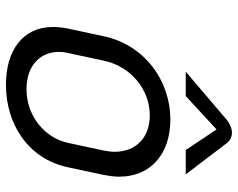

<svg xmlns="http://www.w3.org/2000/svg" viewBox="-95 -662 773 623"><g transform="rotate(90 291.5 -350.5)"><path d="M400 -666.7 466.7 -566.7H545.8L447.5 -695.8C447.5 -695.8 435.8 -716.7 410.8 -716.7C385.8 -716.7 364.2 -695.8 364.2 -695.8L212.5 -566.7H291.7ZM354.2 -450C426.7 -450 472.5 -405 472.5 -335.8C472.5 -324.2 470.8 -312.5 468.3 -300L443.3 -183.3C427.5 -111.7 359.2 -50 269.2 -50C191.7 -50 148.3 -95.8 148.3 -155C148.3 -164.2 149.2 -173.3 151.7 -183.3L176.7 -300C195 -388.3 270 -450 354.2 -450ZM368.3 -516.7C240 -516.7 125 -431.7 97.5 -300L72.5 -183.3C69.2 -166.7 67.5 -150.8 67.5 -135.8C67.5 -38.3 143.3 16.7 255 16.7C383.3 16.7 495 -55.8 522.5 -183.3L547.5 -300C550.8 -317.5 553.3 -335 553.3 -350.8C553.3 -453.3 479.2 -516.7 368.3 -516.7Z"/></g></svg>

Font: BoonHome
Style: Book Oblique
Weight: 400
Italic angle: -12°
Designer: Sungsit Sawaiwan
Foundry: Sungsit Sawaiwan
Version: Version 0.2